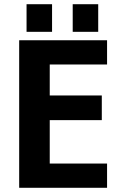

<svg xmlns="http://www.w3.org/2000/svg" viewBox="-20 -891 582 911"><path d="M488 0H71V-700H488V-585H216V-438H463V-321H216V-115H488ZM106 -740V-871H227V-740ZM325 -740V-871H446V-740Z"/></svg>

Font: Gudea
Style: Bold
Weight: 700
Designer: Agustina Mingote
Foundry: Agustina Mingote
Version: Version 1.002